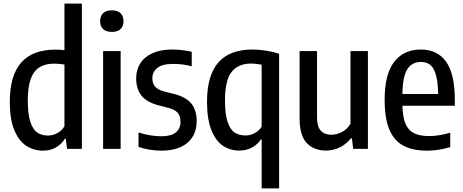

<svg xmlns="http://www.w3.org/2000/svg" viewBox="-20 -828 2578 1068"><path d="M34.5 -261Q34.5 -408 98 -480Q161.5 -552 289 -552Q315 -552 338.5 -549V-808H435.5V0H353L346 -56H340.5Q322.5 -26 291.5 -8Q260.5 10 220 10Q167.5 10 126 -17Q84.5 -44 59.5 -104.5Q34.5 -165 34.5 -261ZM338.5 -126V-469Q327.5 -471 311.2 -472.5Q295 -474 282 -474Q232.5 -474 200.2 -454.2Q168 -434.5 151.2 -389.5Q134.5 -344.5 134.5 -270Q134.5 -193.5 148.8 -150.2Q163 -107 187.5 -90.5Q212 -74 247 -74Q274 -74 299.2 -87.8Q324.5 -101.5 338.5 -126Z M553.5 0V-544H651V0ZM537 -710Q537 -738.5 553.5 -754.5Q570 -770.5 602 -770.5Q634 -770.5 650.5 -754.5Q667 -738.5 667 -710Q667 -682 650.5 -666.2Q634 -650.5 602 -650.5Q570 -650.5 553.5 -666.2Q537 -682 537 -710Z M750.5 -11V-91.5Q815 -70 878 -70Q930.5 -70 957.2 -90.8Q984 -111.5 984 -150.5Q984 -183 968.5 -200.5Q953 -218 920 -227L860.5 -242.5Q796.5 -259.5 767 -296Q737.5 -332.5 737.5 -392.5Q737.5 -440 760.5 -476Q783.5 -512 828.5 -532.2Q873.5 -552.5 937 -552.5Q992.5 -552.5 1046.5 -540V-459.5Q1019.5 -466.5 994.8 -469.5Q970 -472.5 941.5 -472.5Q883.5 -472.5 855.5 -450.5Q827.5 -428.5 827.5 -393Q827.5 -363.5 842.8 -346.2Q858 -329 890.5 -320L950 -305Q1016 -287.5 1045 -251Q1074 -214.5 1074 -153.5Q1074 -103 1050.8 -66Q1027.5 -29 983.8 -9.5Q940 10 880 10Q810.5 10 750.5 -11Z M1435.5 -52H1430.5Q1412.5 -24 1381.5 -7.2Q1350.5 9.5 1310.5 9.5Q1260 9.5 1219.8 -17.5Q1179.5 -44.5 1155.5 -105.2Q1131.5 -166 1131.5 -262Q1131.5 -409 1194.8 -480.8Q1258 -552.5 1384 -552.5Q1421 -552.5 1461.8 -546Q1502.5 -539.5 1532.5 -528.5V220H1435.5ZM1435.5 -124V-468Q1403 -474.5 1377.5 -474.5Q1304.5 -474.5 1268 -427.5Q1231.5 -380.5 1231.5 -271Q1231.5 -194 1245.8 -150.8Q1260 -107.5 1285 -91Q1310 -74.5 1346 -74.5Q1372.5 -74.5 1397 -87.5Q1421.5 -100.5 1435.5 -124Z M1646.5 -169.5V-544H1743.5V-175.5Q1743.5 -123.5 1764.5 -101Q1785.5 -78.5 1823 -78.5Q1851.5 -78.5 1881.5 -93.5Q1911.5 -108.5 1929.5 -140V-544H2026.5V0H1944.5L1937.5 -58.5H1932Q1904.5 -24.5 1869 -7.5Q1833.5 9.5 1793.5 9.5Q1726 9.5 1686.2 -32.5Q1646.5 -74.5 1646.5 -169.5Z M2510 -240H2218.5Q2220 -176 2235.8 -139.2Q2251.5 -102.5 2283.5 -86.8Q2315.5 -71 2367.5 -71Q2418.5 -71 2484.5 -90V-9.5Q2419 10 2356.5 10Q2274.5 10 2222.8 -18.2Q2171 -46.5 2145.2 -108.8Q2119.5 -171 2119.5 -273Q2119.5 -415 2172.5 -483.8Q2225.5 -552.5 2321 -552.5Q2413.5 -552.5 2461.8 -484.2Q2510 -416 2510 -271ZM2218.5 -305H2417Q2416 -373.5 2404.5 -412.8Q2393 -452 2372.2 -467.8Q2351.5 -483.5 2320.5 -483.5Q2272.5 -483.5 2246.2 -444Q2220 -404.5 2218.5 -305Z"/></svg>

Font: Encode Sans Condensed Medium
Style: Regular
Weight: 500
Width: 3
Designer: Multiple Designers
Foundry: Impallari Type
Version: Version 2.000